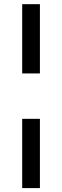

<svg xmlns="http://www.w3.org/2000/svg" viewBox="-20 -831 305 942"><path d="M88.9 -470.7V-810.5H175.8V-470.7ZM88.9 91.8V-248H175.8V91.8Z"/></svg>

Font: Min Sans
Style: Regular
Weight: 400
Designer: Jinseong-Kim, NotoSansCJK, Nunito
Foundry: Jinseong-Kim
Version: Version 1.400;Glyphs 3.1.2 (3151)